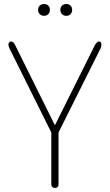

<svg xmlns="http://www.w3.org/2000/svg" viewBox="-20 -938 549 958"><path d="M254 0Q247 0 241.5 -4.5Q236 -9 236 -18V-273Q236 -277 235 -279L28 -695Q25 -701 23.5 -706Q22 -711 22 -715Q22 -720 24 -723.5Q26 -727 28.5 -729Q31 -731 35 -731Q40 -731 45.5 -727Q51 -723 55 -714L254 -313L454 -714Q459 -723 464.5 -727Q470 -731 474 -731Q478 -731 480.5 -729Q483 -727 484.5 -723.5Q486 -720 486 -715Q486 -711 485 -706Q484 -701 481 -695L273 -279Q272 -277 272 -273V-18Q272 -9 266.5 -4.5Q261 0 254 0ZM311 -859Q298 -859 289.5 -867.5Q281 -876 281 -889Q281 -902 289.5 -910Q298 -918 311 -918Q324 -918 332 -910Q340 -902 340 -889Q340 -876 332 -867.5Q324 -859 311 -859ZM200 -859Q187 -859 178.5 -867.5Q170 -876 170 -889Q170 -902 178.5 -910Q187 -918 200 -918Q213 -918 221 -910Q229 -902 229 -889Q229 -876 221 -867.5Q213 -859 200 -859Z"/></svg>

Font: Dosis ExtraLight ExtraLight
Style: Regular
Weight: 250
Version: Version 3.001; ttfautohint (v1.8.2)